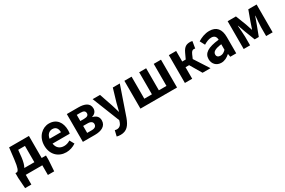

<svg xmlns="http://www.w3.org/2000/svg" viewBox="122 -1849 4961 3348"><g transform="rotate(-30 2602.5 -175.0)"><path d="M156 0H489V195H616L630 -20V-116H543V-560H144L117 -331C97 -166 76 -131 48 -116H15V-20L30 195H156ZM194 -116C218 -158 235 -217 245 -299L260 -444H396V-116Z M969 14C1038 14 1109 -10 1164 -48L1114 -138C1073 -113 1034 -100 989 -100C905 -100 845 -147 833 -238H1178C1182 -252 1185 -279 1185 -306C1185 -462 1105 -574 951 -574C818 -574 690 -461 690 -280C690 -95 812 14 969 14ZM830 -337C842 -418 894 -460 953 -460C1026 -460 1059 -412 1059 -337Z M1306 0H1550C1678 0 1780 -46 1780 -161C1780 -238 1732 -276 1664 -292V-297C1728 -315 1758 -362 1758 -413C1758 -523 1662 -560 1537 -560H1306ZM1449 -337V-461H1528C1591 -461 1617 -438 1617 -398C1617 -360 1591 -337 1526 -337ZM1449 -98V-238H1538C1606 -238 1637 -210 1637 -170C1637 -127 1609 -98 1541 -98Z M1940 224C2065 224 2125 149 2174 17L2373 -560H2232L2155 -300C2141 -248 2127 -194 2115 -142H2110C2094 -196 2080 -250 2063 -300L1974 -560H1826L2044 -11L2034 23C2018 72 1986 108 1929 108C1916 108 1900 104 1890 101L1863 214C1885 220 1907 224 1940 224Z M2465 0H3202V-560H3056V-116H2903V-560H2763V-116H2610V-560H2465Z M3360 0H3507V-232H3579L3716 0H3876L3687 -293L3721 -372C3745 -426 3767 -434 3795 -434C3803 -434 3809 -432 3816 -430L3839 -566C3827 -572 3812 -574 3797 -574C3721 -574 3674 -553 3628 -456L3577 -347H3507V-560H3360Z M4090 14C4155 14 4211 -17 4259 -60H4264L4274 0H4394V-327C4394 -489 4321 -574 4179 -574C4091 -574 4011 -540 3946 -500L3998 -402C4050 -433 4100 -456 4152 -456C4221 -456 4245 -414 4247 -359C4022 -335 3925 -272 3925 -153C3925 -57 3990 14 4090 14ZM4139 -101C4096 -101 4065 -120 4065 -164C4065 -215 4110 -252 4247 -268V-156C4212 -121 4181 -101 4139 -101Z M4544 0H4673V-173C4673 -230 4662 -339 4658 -401H4662C4678 -355 4700 -297 4716 -251L4794 -50H4877L4953 -251C4969 -297 4991 -353 5007 -401H5012C5006 -339 4996 -230 4996 -173V0H5127V-560H4960L4883 -349C4869 -303 4855 -262 4840 -221H4835C4822 -262 4807 -303 4793 -349L4711 -560H4544Z"/></g></svg>

Font: Noto Sans CJK TC
Style: Bold
Weight: 700
Designer: Ryoko NISHIZUKA 西塚涼子 (kana, bopomofo & ideographs); Paul D. Hunt (Latin, Greek & Cyrillic); Sandoll Communications 산돌커뮤니
Foundry: Adobe
Version: Version 2.004;hotconv 1.0.118;makeotfexe 2.5.65603